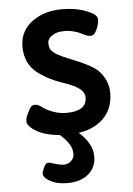

<svg xmlns="http://www.w3.org/2000/svg" viewBox="-55 -605 611 880"><g transform="rotate(-5 250.0 -165.0)"><path d="M291 8.3Q352.5 62 352.5 122.6Q352.5 170.4 318.4 201.2Q281.7 232.9 220.7 232.9Q180.7 232.9 155.3 222.2Q109.9 203.1 109.9 179.7Q109.9 174.3 111.8 169.9Q113.8 165.5 117.2 156.2Q126.5 132.3 140.1 132.3Q146 132.3 153.3 134.8L169.4 139.6Q194.3 147.5 212.2 147.5Q230 147.5 244.1 134.3Q258.3 121.1 258.3 103.3Q258.3 85.4 253.2 73Q248 60.5 240.2 49.3Q226.1 29.8 204.6 10.7Q125.5 3.9 82.5 -28.3Q56.6 -47.9 56.6 -63.5Q56.6 -79.1 62.3 -91.6Q67.9 -104 76.9 -120.8Q85.9 -137.7 101.3 -137.7Q116.7 -137.7 134 -123.8Q151.4 -109.9 181.6 -98.9Q211.9 -87.9 242.7 -87.9Q336.4 -87.9 336.4 -150.9Q336.4 -185.5 283.2 -209.5Q260.7 -219.7 234.1 -228.5Q207.5 -237.3 183.1 -249.5Q158.7 -261.7 137.5 -276.1Q116.2 -290.5 100.6 -309.1Q68.4 -348.1 68.4 -408.2Q68.4 -481.4 129.4 -524.4Q183.6 -563 262.7 -563Q347.7 -563 404.8 -529.8Q424.3 -518.1 424.3 -502.9Q424.3 -481.4 412.8 -455.8Q401.4 -430.2 386 -430.2Q370.6 -430.2 358.2 -436.5Q345.7 -442.9 335.7 -447.5Q325.7 -452.1 314.5 -455.1Q290 -462.4 269.3 -462.4Q248.5 -462.4 235.8 -459.5Q223.1 -456.5 212.9 -450.2Q188 -435.1 188 -413.1Q188 -391.1 198 -379.4Q208 -367.7 225.6 -357.9Q243.2 -348.1 267.6 -338.4L320.3 -316.4Q384.3 -288.6 406.7 -266.1Q450.7 -221.2 450.7 -162.1Q450.7 -60.5 362.3 -13.7Q332 2 291 8.3Z"/></g></svg>

Font: Capriola
Style: Regular
Weight: 400
Designer: Viktoriya Grabowska
Foundry: Viktoriya Grabowska
Version: Version 1.007